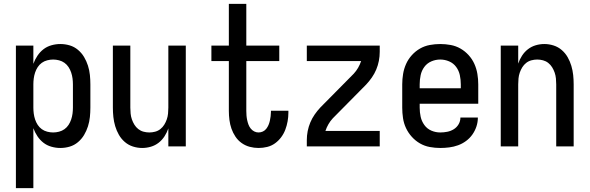

<svg xmlns="http://www.w3.org/2000/svg" viewBox="-20 -755 3040 990"><path d="M62 215V-520H152V-426Q160 -448 173 -467.5Q186 -487 204 -501Q222 -515 245 -521.5Q268 -528 291 -528Q316 -528 339.5 -521Q363 -514 382 -498Q401 -482 413.5 -461Q426 -440 433.5 -416.5Q441 -393 443.5 -368.5Q446 -344 446 -320V-200Q446 -176 443.5 -151.5Q441 -127 433.5 -103.5Q426 -80 413.5 -59Q401 -38 382 -22Q363 -6 339.5 1Q316 8 291 8Q268 8 245 1.5Q222 -5 204 -19Q186 -33 173 -52.5Q160 -72 152 -94V215ZM254 -72Q269 -72 284.5 -76Q300 -80 312.5 -89Q325 -98 333.5 -111Q342 -124 347 -139Q352 -154 354 -169.5Q356 -185 356 -200V-320Q356 -335 354 -350.5Q352 -366 347 -381Q342 -396 333.5 -409Q325 -422 312.5 -431Q300 -440 284.5 -444Q269 -448 254 -448Q239 -448 223.5 -444Q208 -440 195.5 -431Q183 -422 174.5 -409Q166 -396 161 -381Q156 -366 154 -350.5Q152 -335 152 -320V-200Q152 -185 154 -169.5Q156 -154 161 -139Q166 -124 174.5 -111Q183 -98 195.5 -89Q208 -80 223.5 -76Q239 -72 254 -72Z M713 8Q689 8 665.5 0.5Q642 -7 623.5 -23Q605 -39 593 -60Q581 -81 574 -104.5Q567 -128 564.5 -152Q562 -176 562 -200V-520H652V-200Q652 -185 653.5 -169.5Q655 -154 660 -139.5Q665 -125 673 -112Q681 -99 693 -89.5Q705 -80 720 -76Q735 -72 750 -72Q765 -72 780 -76Q795 -80 807 -89.5Q819 -99 827 -112Q835 -125 840 -139.5Q845 -154 846.5 -169.5Q848 -185 848 -200V-520H938V0H848V-93Q841 -72 828.5 -52.5Q816 -33 798 -19Q780 -5 758 1.5Q736 8 713 8Z M1313 8Q1290 8 1267.5 2Q1245 -4 1226 -17.5Q1207 -31 1194 -50.5Q1181 -70 1173.5 -91.5Q1166 -113 1163 -136.5Q1160 -160 1160 -183V-440H1070V-520H1160V-735H1250V-520H1420V-440H1250V-183Q1250 -171 1251 -159Q1252 -147 1254.5 -135.5Q1257 -124 1261 -113Q1265 -102 1272.5 -92.5Q1280 -83 1290.5 -77.5Q1301 -72 1313 -72Q1325 -72 1335.5 -77Q1346 -82 1353 -91Q1360 -100 1364.5 -110.5Q1369 -121 1371.5 -132.5Q1374 -144 1375.5 -155.5Q1377 -167 1377 -178V-184H1467V-174Q1467 -152 1463 -129.5Q1459 -107 1451 -86Q1443 -65 1429.5 -47Q1416 -29 1398 -16Q1380 -3 1358 2.5Q1336 8 1313 8Z M1562 0V-33Q1562 -56 1566.5 -79Q1571 -102 1580 -123.5Q1589 -145 1602.5 -164.5Q1616 -184 1632 -201L1804 -375Q1817 -389 1826.5 -405.5Q1836 -422 1842 -440H1562V-520H1938V-488Q1938 -464 1933.5 -441Q1929 -418 1920 -396.5Q1911 -375 1897.5 -355.5Q1884 -336 1868 -319L1696 -145Q1683 -131 1673.5 -114.5Q1664 -98 1658 -80H1938V0Z M2250 8Q2223 8 2196 3Q2169 -2 2145.5 -15.5Q2122 -29 2103.5 -49.5Q2085 -70 2073.5 -94.5Q2062 -119 2058 -146Q2054 -173 2054 -200V-320Q2054 -347 2058.5 -374Q2063 -401 2074 -425.5Q2085 -450 2103.5 -470.5Q2122 -491 2145.5 -504.5Q2169 -518 2196 -523Q2223 -528 2250 -528Q2277 -528 2304 -523Q2331 -518 2354.5 -504.5Q2378 -491 2396.5 -470.5Q2415 -450 2426 -425.5Q2437 -401 2441.5 -374Q2446 -347 2446 -320V-220H2144V-200Q2144 -176 2149 -153Q2154 -130 2168 -110.5Q2182 -91 2204 -81.5Q2226 -72 2250 -72Q2268 -72 2286 -75.5Q2304 -79 2319.5 -88.5Q2335 -98 2344.5 -114Q2354 -130 2354 -149H2444Q2444 -125 2436.5 -102.5Q2429 -80 2415.5 -61Q2402 -42 2383 -28Q2364 -14 2342 -6Q2320 2 2296.5 5Q2273 8 2250 8ZM2144 -300H2356V-320Q2356 -344 2351 -367.5Q2346 -391 2332 -410Q2318 -429 2296 -438.5Q2274 -448 2250 -448Q2226 -448 2204 -438.5Q2182 -429 2168 -410Q2154 -391 2149 -367.5Q2144 -344 2144 -320Z M2562 0V-520H2652V-427Q2659 -448 2671.5 -467.5Q2684 -487 2702 -501Q2720 -515 2742 -521.5Q2764 -528 2787 -528Q2811 -528 2834.5 -520.5Q2858 -513 2876.5 -497Q2895 -481 2907 -460Q2919 -439 2926 -415.5Q2933 -392 2935.5 -368Q2938 -344 2938 -320V0H2848V-320Q2848 -335 2846.5 -350.5Q2845 -366 2840 -380.5Q2835 -395 2827 -408Q2819 -421 2807 -430.5Q2795 -440 2780 -444Q2765 -448 2750 -448Q2735 -448 2720 -444Q2705 -440 2693 -430.5Q2681 -421 2673 -408Q2665 -395 2660 -380.5Q2655 -366 2653.5 -350.5Q2652 -335 2652 -320V0Z"/></svg>

Font: Iosevka Term Curly Medium
Style: Regular
Weight: 500
Designer: Belleve Invis
Foundry: Belleve Invis
Version: Version 32.3.0